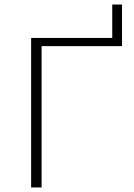

<svg xmlns="http://www.w3.org/2000/svg" viewBox="-20 -825 588 845"><path d="M474 -805H517V-622H163V0H117V-658H474Z"/></svg>

Font: EauTestText Light
Style: Regular
Weight: 300
Designer: Christian Thalmann (Catharsis Fonts)
Version: Version 0.001;PS 000.001;hotconv 1.0.88;makeotf.lib2.5.64775